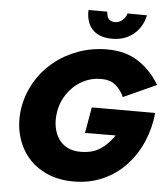

<svg xmlns="http://www.w3.org/2000/svg" viewBox="-62 -981 926 1062"><g transform="rotate(5 401.5 -450.0)"><path d="M426 -247 596 -248Q581 -226 562.5 -206Q544 -186 521.5 -171Q499 -156 471.5 -148.5Q444 -141 410 -141Q366 -141 335 -157.5Q304 -174 285.5 -203.5Q267 -233 261 -270.5Q255 -308 262 -350Q269 -394 290 -431Q311 -468 341.5 -495.5Q372 -523 410.5 -538Q449 -553 491 -552Q541 -552 570.5 -526.5Q600 -501 617 -463L800 -546Q755 -623 683.5 -670.5Q612 -718 509 -718Q425 -718 349.5 -691Q274 -664 214 -615Q154 -566 114.5 -498.5Q75 -431 62 -350Q51 -272 69 -203.5Q87 -135 129.5 -83.5Q172 -32 237.5 -3Q303 26 385 26Q476 26 550 -7.5Q624 -41 677.5 -99Q731 -157 763 -232Q795 -307 803 -391H451ZM386 -926Q384 -884 399 -850Q414 -816 447 -797.5Q480 -779 530 -779Q579 -779 616.5 -798Q654 -817 678 -850Q702 -883 711 -925L603 -926Q599 -911 589 -898.5Q579 -886 565 -879Q551 -872 535 -872Q520 -873 510 -879.5Q500 -886 495.5 -898.5Q491 -911 490 -926Z"/></g></svg>

Font: Jost ExtraBold
Style: Italic
Weight: 800
Italic angle: -5°
Version: Version 3.710